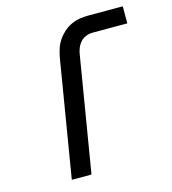

<svg xmlns="http://www.w3.org/2000/svg" viewBox="-109 -825 819 914"><g transform="rotate(-15 300.0 -367.5)"><path d="M132 0 228 -580Q232 -601 239 -621.5Q246 -642 258.5 -660.5Q271 -679 288 -694Q305 -709 325.5 -718.5Q346 -728 367 -731.5Q388 -735 409 -735H580V-651H409Q393 -651 377 -645Q361 -639 349.5 -626.5Q338 -614 331.5 -598Q325 -582 323 -567L229 0Z"/></g></svg>

Font: Iosevka SS04 Medium Extended
Style: Italic
Weight: 500
Width: 7
Italic angle: -9°
Monospace: yes
Designer: Belleve Invis
Foundry: Belleve Invis
Version: Version 19.0.0; ttfautohint (v1.8.4)